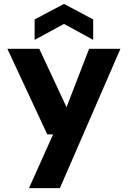

<svg xmlns="http://www.w3.org/2000/svg" viewBox="-20 -747 657 987"><path d="M129 220 253 -56H223L18 -496H182L322 -196L438 -496H599L288 220ZM158 -542V-647L309 -727L459 -647V-542L309 -624Z"/></svg>

Font: DM Sans 24pt Black
Style: Regular
Weight: 900
Designer: Colophon Foundry, Jonny Pinhorn
Foundry: Colophon Foundry
Version: Version 4.004;gftools[0.9.30]